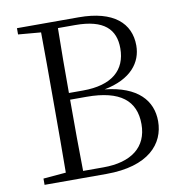

<svg xmlns="http://www.w3.org/2000/svg" viewBox="-81 -800 824 875"><g transform="rotate(-10 331.0 -362.5)"><path d="M55 -696 160 -687C161 -590 161 -490 161 -392V-337C161 -236 161 -137 160 -38L55 -29V0H341C537 0 615 -92 615 -196C615 -291 552 -365 400 -381C525 -405 577 -475 577 -553C577 -656 502 -725 341 -725H55ZM237 -362H313C469 -362 538 -304 538 -196C538 -90 463 -32 333 -32H239C237 -132 237 -235 237 -362ZM239 -693H319C452 -693 503 -641 503 -553C503 -452 436 -393 302 -393H237C237 -497 237 -596 239 -693Z"/></g></svg>

Font: Noto Serif CJK KR Light
Style: Regular
Weight: 300
Designer: Ryoko NISHIZUKA 西塚涼子 (kana & ideographs); Frank Grießhammer (Latin, Greek & Cyrillic); Wenlong ZHANG 张文龙 (bopomofo); San
Foundry: Adobe
Version: Version 2.001;hotconv 1.1.0;makeotfexe 2.6.0